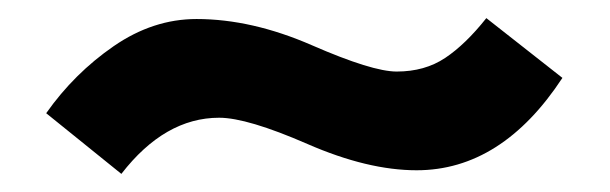

<svg xmlns="http://www.w3.org/2000/svg" viewBox="-20 -379 673 212"><path d="M222 -249Q162 -249 114 -187L31 -254Q62 -298 105.5 -328Q149 -358 197 -358Q258 -358 324.5 -329Q391 -300 418 -300Q449 -300 471.5 -315Q494 -330 517 -359L601 -293Q534 -191 440 -191Q386 -191 319.5 -220Q253 -249 222 -249Z"/></svg>

Font: Hind Madurai SemiBold
Style: Regular
Weight: 600
Designer: Jyotish Sonowal
Foundry: Indian Type Foundry
Version: Version 1.001;PS 1.0;hotconv 1.0.86;makeotf.lib2.5.63406; tt